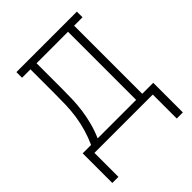

<svg xmlns="http://www.w3.org/2000/svg" viewBox="-194 -626 889 889"><g transform="rotate(-45 250.0 -181.5)"><path d="M481 157H441V0H59V157H19V-37H74Q89 -70 99.5 -105.5Q110 -141 115.5 -177.5Q121 -214 122 -251Q123 -288 123 -325V-483H68V-520H464V-483H409V-37H481ZM369 -37V-483H163V-325Q163 -288 162 -251.5Q161 -215 156 -178.5Q151 -142 141.5 -106.5Q132 -71 117 -37Z"/></g></svg>

Font: Iosevka Curly Slab Extralight
Style: Regular
Weight: 200
Monospace: yes
Designer: Belleve Invis
Foundry: Belleve Invis
Version: Version 22.1.2; ttfautohint (v1.8.4)